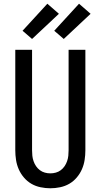

<svg xmlns="http://www.w3.org/2000/svg" viewBox="-20 -1002 540 1030"><path d="M250 8Q224 8 197.5 2.5Q171 -3 148.5 -16Q126 -29 108.5 -49.5Q91 -70 80.5 -94Q70 -118 66 -144Q62 -170 62 -196V-735H152V-196Q152 -181 153.5 -166.5Q155 -152 160 -137.5Q165 -123 173.5 -110.5Q182 -98 194 -89Q206 -80 220.5 -76Q235 -72 250 -72Q265 -72 279.5 -76Q294 -80 306 -89Q318 -98 326.5 -110.5Q335 -123 340 -137.5Q345 -152 346.5 -166.5Q348 -181 348 -196V-735H438V-196Q438 -170 434 -144Q430 -118 419.5 -94Q409 -70 391.5 -49.5Q374 -29 351.5 -16Q329 -3 302.5 2.5Q276 8 250 8ZM322 -793 271 -837 404 -982 466 -928ZM152 -793 101 -837 234 -982 296 -928Z"/></svg>

Font: Iosevka SS18 Medium
Style: Regular
Weight: 500
Monospace: yes
Designer: Belleve Invis
Foundry: Belleve Invis
Version: Version 25.1.1; ttfautohint (v1.8.4)